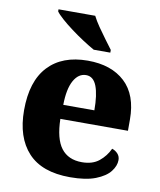

<svg xmlns="http://www.w3.org/2000/svg" viewBox="-86 -834 758 912"><g transform="rotate(10 293.0 -378.0)"><path d="M314 10Q178 10 111 -62.5Q44 -135 44 -266Q44 -406 111.5 -478Q179 -550 302 -550Q416 -550 481.5 -489Q547 -428 547 -309V-255H221Q223 -159 257 -114.5Q291 -70 357 -70Q408 -70 439.5 -95.5Q471 -121 488 -158Q504 -153 515.5 -140.5Q527 -128 527 -110Q527 -82 505.5 -54.5Q484 -27 437 -8.5Q390 10 314 10ZM373 -323Q373 -398 357 -439.5Q341 -481 306 -481Q269 -481 246.5 -440.5Q224 -400 223 -323ZM320 -606Q295 -620 265 -639.5Q235 -659 205.5 -681Q176 -703 153.5 -723Q131 -743 122 -756V-766H299Q310 -744 328.5 -717Q347 -690 366.5 -664Q386 -638 400 -619V-606Z"/></g></svg>

Font: Noto Serif Georgian ExtraBold
Style: Regular
Weight: 800
Designer: Monotype Design Team, Akaki Razmadze
Foundry: Google LLC
Version: Version 2.003; ttfautohint (v1.8.4.7-5d5b)